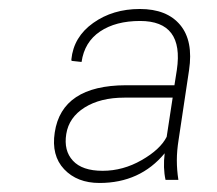

<svg xmlns="http://www.w3.org/2000/svg" viewBox="-20 -741 478 423"><path d="M347.2 -439.5 360.4 -525.9H253.9Q201.2 -525.9 166.5 -504.2Q131.8 -482.4 126 -445.8Q120.1 -409.2 140.6 -387Q161.1 -364.7 206.1 -364.7Q251 -364.7 292 -388.2Q333 -411.6 347.2 -439.5ZM199.2 -337.9Q149.9 -337.9 121.3 -368.2Q92.8 -398.4 100.6 -449.2Q116.2 -552.7 257.3 -553.2H364.3L369.6 -586.9Q385.7 -694.8 288.6 -694.8Q234.9 -694.8 200.4 -671.6Q166 -648.4 159.7 -604.5L137.7 -606.9L137.2 -609.9Q142.1 -659.7 185.3 -690.4Q228.5 -721.2 288.1 -721.2Q347.7 -721.2 377 -686Q406.2 -650.9 396.5 -586.4L373.5 -433.1Q369.6 -408.7 369.6 -387.7Q369.6 -366.7 373 -344.7H344.7Q338.9 -371.1 342.8 -403.3Q288.6 -337.9 199.2 -337.9Z"/></svg>

Font: Roboto-ThinItalic
Style: Italic
Weight: 250
Italic angle: -12°
Designer: Google
Version: Version 1.100141; 2013; ttfautohint (v0.94.14-c901) -l 8 -r 